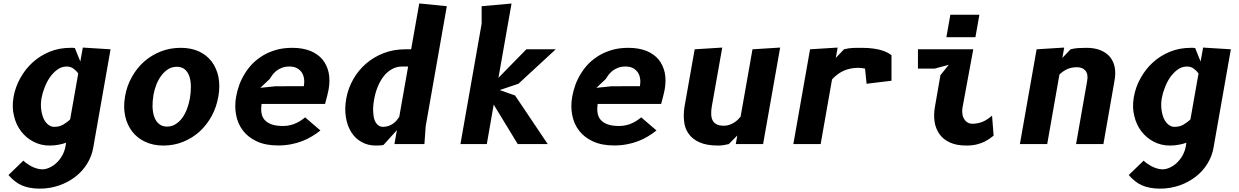

<svg xmlns="http://www.w3.org/2000/svg" viewBox="-20 -836 7190 1114"><path d="M363.5 -8 360 13.5Q354.5 42.5 341.5 65.5Q327 91 309 108Q290 126 268 136Q246 146.5 225 146.5Q209 146.5 191.5 141Q172.5 135 160 128Q143.5 118.5 134 111.5Q124.5 105 115.5 96L29 179.5Q47 200 63.5 213Q81 228 103 238Q125 248 150.5 253Q178 258.5 209.5 258.5Q270.5 258.5 324.5 239.5Q377 221 418.5 188.5Q460 156 486 113Q513 69 521 20.5L621.5 -550L460.5 -560L446 -479L414.5 -557Q407.5 -558 403.5 -558.5H388.5Q324 -558.5 268.5 -536Q211.5 -512.5 169.5 -474Q126.5 -435 98 -383Q69 -332 58.5 -272.5Q48.5 -213.5 61 -164Q73 -112.5 102 -74.5Q132 -35.5 174 -14Q217 8.5 267 8.5Q297.5 8.5 321 3.5Q345.5 -1 363.5 -8ZM434 -410 387 -143.5Q370 -126.5 346 -112.5Q324 -100 294 -100Q275.5 -100 259.5 -113Q243 -126 233 -148Q223 -170 219 -201Q215 -232.5 221 -267Q226.5 -297.5 238.5 -327.5Q250.5 -359.5 269 -387Q288 -414 312.5 -432Q337 -450 367 -450Q389.5 -450 406 -438Q422.5 -426 434 -410Z M928 8.5Q989.5 8.5 1043.5 -13.5Q1097 -35.5 1139 -73.5Q1181 -112.5 1208.5 -163.5Q1236.5 -215.5 1247 -276.5Q1257.5 -336.5 1247.5 -389Q1237 -440 1208.5 -478.5Q1180 -516 1134.5 -537.5Q1089 -558.5 1028.5 -558.5Q967 -558.5 913 -537.5Q858.5 -516 816 -478.5Q773 -440 745 -389Q716 -338 705.5 -276.5Q695 -215 706 -163.5Q717 -112 746.5 -73.5Q776 -35 822 -13.5Q868.5 8.5 928 8.5ZM1081.5 -264Q1076 -233 1065 -204Q1054 -175 1037.5 -152Q1020.5 -129 998.5 -115.5Q977 -101.5 949.5 -101.5Q920.5 -101.5 902 -117.5Q883.5 -133 874.5 -159.5Q866 -184 865 -218Q864.5 -249.5 870.5 -285.5Q875.5 -315 887.5 -346Q898 -373 916.5 -398Q933.5 -420.5 956 -435Q978.5 -448.5 1006.5 -448.5Q1035 -448.5 1053.5 -432.5Q1071.5 -416 1079.5 -390.5Q1087.5 -365 1087.5 -331Q1087.5 -298 1081.5 -264Z M1839 -79 1750.5 -155Q1748 -153 1741.2 -148Q1734.5 -143 1731 -140.5Q1719 -131.5 1704 -124.5Q1688 -116 1668.5 -111Q1648 -105 1622 -105Q1581 -105 1554 -115Q1528.5 -124.5 1514 -142Q1500 -159 1497 -182.5Q1493.5 -204 1497.5 -233H1866Q1877.5 -277.5 1878.5 -280.5Q1885 -308.5 1886.5 -316Q1896 -369.5 1887 -414.5Q1877 -459 1851 -491Q1824 -523 1780 -541Q1735 -558.5 1676 -558.5Q1626 -558.5 1585.5 -547.5Q1544 -536 1510 -516.5Q1475.5 -496 1448.5 -470Q1421.5 -443 1402 -411.5Q1382 -380 1369 -345.5Q1356 -309 1350 -275Q1340 -219.5 1350 -168.5Q1360 -117 1389.5 -78.5Q1419.5 -39 1470.5 -15.5Q1521.5 8 1593 8Q1632.5 8 1669 1Q1705 -6 1734 -17.5Q1761 -27.5 1790 -45Q1816.5 -61 1839 -79ZM1743 -336 1578.5 -335.5 1490.5 -326.5 1545 -378Q1548.5 -384 1559.5 -400Q1569 -413 1582.5 -424Q1595 -434.5 1615 -442.5Q1634 -450 1659 -450Q1684.5 -450 1702.5 -441Q1720.5 -430.5 1730.5 -416Q1741 -400.5 1744 -379.5Q1747 -360 1743 -336Z M2348 -450 2296.5 -158Q2288.5 -146 2281.5 -137.5Q2273.5 -128 2261 -119Q2250.5 -111 2235 -105.5Q2220 -100 2202.5 -100Q2185 -100 2172.5 -111Q2159 -122 2152.5 -142Q2146 -162 2145 -191.5Q2144 -223 2150.5 -257.5Q2157.5 -298 2171 -331Q2185 -366 2205.5 -392.5Q2226 -419 2253.5 -434.5Q2280 -450 2313.5 -450ZM2268.5 0H2442.5L2450 -104.5L2572.5 -800L2412.5 -816L2365.5 -550H2330.5Q2265 -550 2206.5 -528Q2148.5 -505.5 2104 -467Q2059 -428 2029.5 -376Q1999.5 -323.5 1989 -264Q1978.5 -205.5 1987 -155Q1995 -105.5 2018.5 -68.5Q2041.5 -32 2078 -12Q2114.5 8.5 2160 8.5Q2173 8.5 2177.5 8Q2185.5 8 2189 7.5Q2190.5 7.5 2193.2 7.2Q2196 7 2197.5 6.5L2205 5L2283 -81Z M2651.5 0H2804.5L2844.5 -229L2984 0H3158L2968.5 -282L2879.5 -313.5L2988 -350L3204.5 -550H3034L2872 -384.5L2948 -815.5L2774.5 -800V-698.5Z M3789 -79 3700.5 -155Q3698 -153 3691.2 -148Q3684.5 -143 3681 -140.5Q3669 -131.5 3654 -124.5Q3638 -116 3618.5 -111Q3598 -105 3572 -105Q3531 -105 3504 -115Q3478.5 -124.5 3464 -142Q3450 -159 3447 -182.5Q3443.5 -204 3447.5 -233H3816Q3827.5 -277.5 3828.5 -280.5Q3835 -308.5 3836.5 -316Q3846 -369.5 3837 -414.5Q3827 -459 3801 -491Q3774 -523 3730 -541Q3685 -558.5 3626 -558.5Q3576 -558.5 3535.5 -547.5Q3494 -536 3460 -516.5Q3425.5 -496 3398.5 -470Q3371.5 -443 3352 -411.5Q3332 -380 3319 -345.5Q3306 -309 3300 -275Q3290 -219.5 3300 -168.5Q3310 -117 3339.5 -78.5Q3369.5 -39 3420.5 -15.5Q3471.5 8 3543 8Q3582.5 8 3619 1Q3655 -6 3684 -17.5Q3711 -27.5 3740 -45Q3766.5 -61 3789 -79ZM3693 -336 3528.5 -335.5 3440.5 -326.5 3495 -378Q3498.5 -384 3509.5 -400Q3519 -413 3532.5 -424Q3545 -434.5 3565 -442.5Q3584 -450 3609 -450Q3634.5 -450 3652.5 -441Q3670.5 -430.5 3680.5 -416Q3691 -400.5 3694 -379.5Q3697 -360 3693 -336Z M4346 -550 4277 -159Q4268 -148 4261 -141.5Q4253 -134 4239 -124.5Q4227.5 -117 4211.5 -111.5Q4197 -106.5 4180 -106.5Q4154 -106.5 4138.5 -114.5Q4122.5 -122 4115 -137Q4107.5 -150.5 4106.5 -172.5Q4105.5 -194 4110 -219L4170.5 -560L4010.5 -550L3952 -219Q3944.5 -175 3949 -134Q3952.5 -93 3974.5 -61.5Q3996.5 -29 4038 -10.5Q4080 8.5 4146.5 8.5Q4161.5 8.5 4179 6Q4194.5 3.5 4208.5 0L4258 -50L4249 0H4407.5L4506.5 -560Z M4829.5 -500 4840 -560 4680 -550 4583 0H4741.5L4807.5 -375Q4836 -407 4874 -425Q4913 -442.5 4960 -442.5Q4970 -442.5 4980 -441Q4983 -440.5 4989.2 -439.5Q4995.5 -438.5 4999 -438L5008 -350L5152.5 -367.5V-516Q5141.5 -523.5 5132.5 -529Q5118 -536.5 5099 -543Q5080 -549.5 5049.5 -554Q5020 -558.5 4979.5 -558.5Q4947.5 -558.5 4930.5 -558Q4903.5 -557 4877 -550Z M5494 -750.5 5471 -620H5639.5L5662.5 -750.5ZM5485 -460 5436.5 -400 5404.5 -216Q5396.5 -171 5402.5 -130Q5408.5 -90 5430.5 -58.5Q5452.5 -27 5491 -9.5Q5529 8.5 5587 8.5Q5622 8.5 5649 1.5Q5675 -5 5694 -15Q5713 -25 5725 -34Q5740.5 -46 5745 -49L5736 -165Q5722.5 -153.5 5707.5 -143.5Q5692 -133.5 5680 -129Q5663 -122.5 5652 -121Q5638 -118 5621 -118Q5606 -118 5594 -125.5Q5582 -132 5574.5 -145Q5566 -158 5564 -175Q5561 -193 5564.5 -211.5L5627 -550H5306V-438H5403Z M6056 0 6127 -404Q6149.5 -425 6174.5 -436Q6198.5 -446 6229.5 -446Q6243 -446 6256 -441.5Q6268.5 -436.5 6276.5 -427.5Q6285 -418 6288.5 -403.5Q6291.5 -387.5 6288 -368L6223.5 0H6382L6446.5 -368Q6454.5 -410.5 6447.5 -447Q6440 -482 6419 -507Q6398.5 -531 6364 -545Q6330 -558.5 6284.5 -558.5Q6255 -558.5 6233.5 -557Q6208 -554.5 6191.5 -550L6144 -500L6154.5 -560L5994.5 -550L5897.5 0Z M6863.5 -8 6860 13.5Q6854.5 42.5 6841.5 65.5Q6827 91 6809 108Q6790 126 6768 136Q6746 146.5 6725 146.5Q6709 146.5 6691.5 141Q6672.5 135 6660 128Q6643.5 118.5 6634 111.5Q6624.5 105 6615.5 96L6529 179.5Q6547 200 6563.5 213Q6581 228 6603 238Q6625 248 6650.5 253Q6678 258.5 6709.5 258.5Q6770.5 258.5 6824.5 239.5Q6877 221 6918.5 188.5Q6960 156 6986 113Q7013 69 7021 20.5L7121.5 -550L6960.5 -560L6946 -479L6914.5 -557Q6907.5 -558 6903.5 -558.5H6888.5Q6824 -558.5 6768.5 -536Q6711.5 -512.5 6669.5 -474Q6626.5 -435 6598 -383Q6569 -332 6558.5 -272.5Q6548.5 -213.5 6561 -164Q6573 -112.5 6602 -74.5Q6632 -35.5 6674 -14Q6717 8.5 6767 8.5Q6797.5 8.5 6821 3.5Q6845.5 -1 6863.5 -8ZM6934 -410 6887 -143.5Q6870 -126.5 6846 -112.5Q6824 -100 6794 -100Q6775.5 -100 6759.5 -113Q6743 -126 6733 -148Q6723 -170 6719 -201Q6715 -232.5 6721 -267Q6726.5 -297.5 6738.5 -327.5Q6750.5 -359.5 6769 -387Q6788 -414 6812.5 -432Q6837 -450 6867 -450Q6889.5 -450 6906 -438Q6922.5 -426 6934 -410Z"/></svg>

Font: B612
Style: Regular
Weight: 700
Italic angle: -10°
Designer: Nicolas Chauveau, Thomas Paillot, Jonathan Favre-Lamarine, Jean-Luc Vinot
Foundry: AIRBUS
Version: Version 1.008